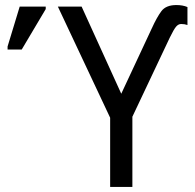

<svg xmlns="http://www.w3.org/2000/svg" viewBox="-20 -740 773 760"><path d="M416 0V-274L209 -714H303L460 -369L581 -628Q601 -672 619 -696Q637 -720 678 -720Q704 -720 722 -712V-641Q711 -645 697 -645Q686 -645 677 -634.5Q668 -624 652 -591L504 -278V0ZM10 -544V-556L58 -714H161V-704L66 -544Z"/></svg>

Font: Noto Sans SemiCondensed
Style: Regular
Weight: 400
Width: 4
Designer: Monotype Design Team
Foundry: Monotype Imaging Inc.
Version: Version 2.013; ttfautohint (v1.8.4.7-5d5b)